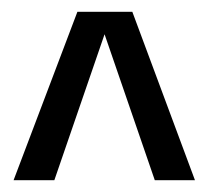

<svg xmlns="http://www.w3.org/2000/svg" viewBox="-20 -684 358 325"><path d="M310 -379H242L157 -626L72 -379H3L111 -664H204Z"/></svg>

Font: Khand
Style: Regular
Weight: 400
Designer: Devanagari: Sanchit Sawaria, Jyotish Sonowal; Latin: Satya Rajpurohit
Foundry: Indian Type Foundry
Version: Version 1.100;PS 1.0;hotconv 1.0.78;makeotf.lib2.5.61930; tt